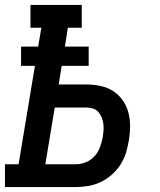

<svg xmlns="http://www.w3.org/2000/svg" viewBox="-27 -755 647 775"><path d="M-7 0V-92H48L114 -489H58V-567H127L140 -643H96V-735H303V-643H247L235 -567H331V-489H222L210 -414H322Q351 -414 379 -408Q407 -402 429.5 -387.5Q452 -373 468 -350.5Q484 -328 491 -301.5Q498 -275 498 -246Q498 -217 493 -188Q489 -163 481.5 -138.5Q474 -114 459.5 -91Q445 -68 424.5 -50Q404 -32 380 -20.5Q356 -9 330.5 -4.5Q305 0 280 0ZM280 -92Q300 -92 320.5 -100.5Q341 -109 355.5 -125.5Q370 -142 377 -162Q384 -182 388 -202Q390 -216 391 -229.5Q392 -243 390 -256.5Q388 -270 383 -282Q378 -294 369.5 -303.5Q361 -313 348 -317Q335 -321 322 -321H194L156 -92Z"/></svg>

Font: Iosevka Etoile SmBdObl
Style: Regular
Weight: 600
Italic angle: -9°
Designer: Belleve Invis
Foundry: Belleve Invis
Version: Version 15.5.2; ttfautohint (v1.8.4)